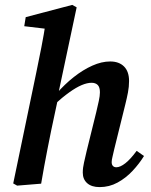

<svg xmlns="http://www.w3.org/2000/svg" viewBox="-20 -750 616 784"><path d="M50 8 34 -1 128 -453Q139 -506 149 -557Q159 -608 167 -661L205 -628L79 -643L85 -680L275 -730L293 -720L218 -367V-353L189 -217Q181 -178 174 -142Q167 -106 160.5 -71Q154 -36 148 0ZM387 14Q354 14 336 -2Q318 -18 318 -45Q318 -65 323 -86Q328 -107 334 -134L373 -292Q379 -317 383.5 -338Q388 -359 388 -373Q388 -394 379 -403Q370 -412 354 -412Q336 -412 313.5 -402.5Q291 -393 263 -373Q235 -353 201 -322L198 -367H210Q244 -406 281.5 -435.5Q319 -465 357 -482Q395 -499 430 -499Q466 -499 486.5 -478.5Q507 -458 507 -419Q507 -396 502.5 -372.5Q498 -349 492 -325L447 -143Q443 -124 439.5 -110.5Q436 -97 436 -88Q436 -78 441 -72.5Q446 -67 455 -67Q471 -67 492 -83.5Q513 -100 538 -134L568 -113Q549 -82 521.5 -52.5Q494 -23 460 -4.5Q426 14 387 14Z"/></svg>

Font: Source Serif 4 18pt SemiBold
Style: Italic
Weight: 600
Italic angle: -12°
Designer: Frank Grießhammer
Foundry: Adobe Systems Incorporated
Version: Version 4.004;hotconv 1.0.116;makeotfexe 2.5.65601